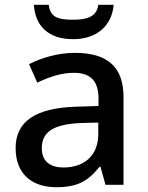

<svg xmlns="http://www.w3.org/2000/svg" viewBox="-20 -769 614 799"><path d="M453 -749H389C383 -697 337 -687 286 -687C226 -687 189 -694 183 -749H121C126 -662 181 -606 284 -606C385 -606 446 -664 453 -749ZM292 -549C220 -549 152 -528 101 -502L135 -425C181 -447 232 -466 287 -466C352 -466 390 -437 390 -358V-328L298 -325C127 -320 45 -263 45 -153C45 -41 117 10 214 10C304 10 347 -16 394 -75H398L419 0H494V-365C494 -491 427 -549 292 -549ZM317 -257 389 -259V-212C389 -118 327 -72 244 -72C191 -72 154 -96 154 -152C154 -215 194 -252 317 -257Z"/></svg>

Font: Noto Sans Devanagari UI Medium
Style: Regular
Weight: 500
Designer: Jelle Bosma - Monotype Design Team
Foundry: Monotype Imaging Inc.
Version: Version 2.004